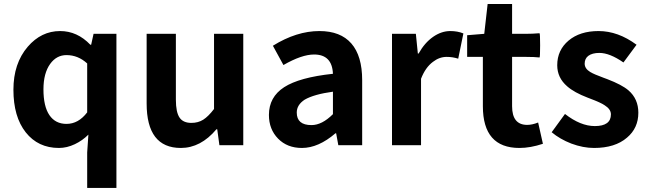

<svg xmlns="http://www.w3.org/2000/svg" viewBox="-20 -713 3187 943"><path d="M408.2 210V36.1L414.1 -51.8Q384.8 -22.5 347.7 -4.9Q308.6 13.7 269.5 13.7Q167 13.7 106.4 -63Q45.9 -139.6 45.9 -272.5Q45.9 -401.4 116.2 -483.4Q182.6 -560.5 275.4 -560.5Q359.4 -560.5 423.8 -493.2H427.7L439.5 -546.9H551.8V-168V210ZM306.6 -104.5Q365.2 -104.5 408.2 -161.1V-281.2V-401.4Q363.3 -442.4 306.6 -442.4Q257.8 -442.4 226.6 -399.4Q193.4 -353.5 193.4 -274.4Q193.4 -190.4 222.7 -147.5Q252 -104.5 306.6 -104.5Z M868.2 13.7Q700.2 13.7 700.2 -205.1V-546.9H843.8V-223.6Q843.8 -161.1 862.3 -134.8Q879.9 -109.4 919.9 -109.4Q953.1 -109.4 978 -125Q1002.9 -140.6 1031.2 -177.7V-546.9H1174.8V-273.4V0H1057.6L1046.9 -78.1H1043Q965.8 13.7 868.2 13.7Z M1462.9 13.7Q1390.6 13.7 1345.7 -32.2Q1300.8 -78.1 1300.8 -148.4Q1300.8 -236.3 1375.5 -284.7Q1450.2 -333 1615.2 -350.6Q1611.3 -445.3 1522.5 -445.3Q1461.9 -445.3 1372.1 -393.6L1320.3 -488.3Q1436.5 -560.5 1548.8 -560.5Q1652.3 -560.5 1705.6 -499.5Q1758.8 -438.5 1758.8 -319.3V-159.2V0H1641.6L1630.9 -58.6H1627.9Q1543.9 13.7 1462.9 13.7ZM1509.8 -98.6Q1561.5 -98.6 1615.2 -152.3V-262.7Q1522.5 -250 1476.6 -223.6Q1437.5 -198.2 1437.5 -160.2Q1437.5 -98.6 1509.8 -98.6Z M1905.3 0V-273.4V-546.9H2022.5L2032.2 -450.2H2036.1Q2065.4 -502.9 2107.4 -532.2Q2148.4 -560.5 2191.4 -560.5Q2227.5 -560.5 2255.9 -548.8L2230.5 -424.8Q2203.1 -433.6 2173.8 -433.6Q2137.7 -433.6 2106.4 -409.2Q2069.3 -381.8 2047.9 -326.2V0Z M2531.2 13.7Q2351.6 13.7 2351.6 -191.4V-433.6H2274.4V-540L2358.4 -546.9L2375 -693.4H2495.1V-546.9H2562.5Q2596.7 -546.9 2629.9 -549.8Q2632.8 -547.9 2632.8 -490.2Q2632.8 -432.6 2629.9 -430.7Q2605.5 -433.6 2562.5 -433.6H2495.1V-312.5V-191.4Q2495.1 -99.6 2569.3 -99.6Q2593.8 -99.6 2623 -111.3L2646.5 -6.8Q2585 13.7 2531.2 13.7Z M2897.5 13.7Q2843.8 13.7 2786.1 -7.8Q2730.5 -29.3 2689.5 -63.5L2754.9 -153.3Q2831.1 -93.8 2901.4 -93.8Q2980.5 -93.8 2980.5 -151.4Q2980.5 -176.8 2949.2 -196.3Q2930.7 -209 2878.9 -228.5Q2870.1 -231.4 2866.2 -233.4Q2799.8 -258.8 2765.6 -289.1Q2716.8 -331.1 2716.8 -392.6Q2716.8 -466.8 2772.5 -513.7Q2828.1 -560.5 2919.9 -560.5Q3015.6 -560.5 3106.4 -493.2L3042 -406.2Q2974.6 -453.1 2923.8 -453.1Q2888.7 -453.1 2869.1 -438.5Q2851.6 -424.8 2851.6 -400.4Q2851.6 -376 2878.9 -359.4Q2896.5 -348.6 2944.3 -331.1Q2957 -326.2 2962.9 -324.2Q3034.2 -296.9 3066.4 -269.5Q3115.2 -227.5 3115.2 -159.2Q3115.2 -84 3059.6 -37.1Q3001 13.7 2897.5 13.7Z"/></svg>

Font: Bpmf GenSeki Gothic B
Style: B
Weight: 700
Foundry: But Ko
Version: Version 1.320